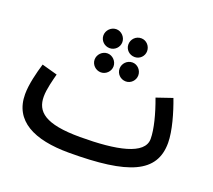

<svg xmlns="http://www.w3.org/2000/svg" viewBox="-114 -792 1069 962"><g transform="rotate(20 421.0 -310.5)"><path d="M485 -542C512 -542 534 -564 534 -591C534 -619 512 -642 485 -642C456 -642 434 -619 434 -591C434 -564 456 -542 485 -542ZM352 -541C379 -541 402 -563 402 -591C402 -618 379 -642 352 -642C324 -642 301 -618 301 -591C301 -563 324 -541 352 -541ZM352 -412C379 -412 402 -435 402 -462C402 -489 379 -513 352 -513C324 -513 301 -489 301 -462C301 -435 324 -412 352 -412ZM485 -412C512 -412 534 -435 534 -462C534 -489 512 -513 485 -513C456 -513 434 -489 434 -462C434 -435 456 -412 485 -412ZM339 21C657 21 790 -36 790 -195C790 -258 763 -350 738 -416L653 -387C681 -312 701 -235 701 -184C701 -100 560 -72 365 -72C177 -72 125 -121 125 -201C125 -241 140 -295 148 -326L65 -349C50 -299 33 -233 33 -180C33 -38 153 21 339 21Z"/></g></svg>

Font: Noto Sans Arabic Cond Med
Style: Regular
Weight: 500
Width: 3
Designer: Monotype Design Team, Nadine Chahine, Nizar Qandah and Khaled Hosny
Foundry: Monotype Imaging Inc.
Version: Version 2.012